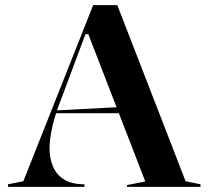

<svg xmlns="http://www.w3.org/2000/svg" viewBox="-20 -728 812 748"><path d="M11 0V-10L71 -22L343 -708H437L703 -22L761 -10V0H475V-7L546 -21L324 -595H313L218 -341Q196 -287 184.5 -237Q173 -187 173 -150Q173 -110 187 -78Q201 -46 231 -28Q261 -10 309 -10V0ZM182 -287V-297L449 -311V-287Z"/></svg>

Font: Kalnia Medium
Style: Regular
Weight: 500
Designer: Frida Medrano
Foundry: Frida Medrano
Version: Version 1.105